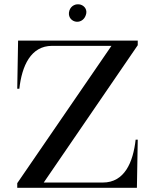

<svg xmlns="http://www.w3.org/2000/svg" viewBox="-20 -893 737 913"><path d="M62 0H631L635 -229H625C613 -121 572 -25 469 -25H188L635 -678V-700H66L62 -471H72C84 -579 126 -675 228 -675H510L62 -22ZM388 -821C397 -845 383 -865 363 -871C342 -877 318 -867 310 -843C302 -818 315 -797 336 -791C356 -785 380 -796 388 -821Z"/></svg>

Font: Sprat
Style: Regular
Weight: 400
Designer: Ethan Nakache
Foundry: Collletttivo
Version: Version 2.000;Glyphs 3.2 (3217)